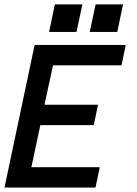

<svg xmlns="http://www.w3.org/2000/svg" viewBox="-44 -838 610 858"><path d="M382.8 0H-23.9L110.8 -637.2H518.1L499 -545.9H192.9L154.8 -370.1H394L375 -278.8H136.2L96.2 -90.8H401.9ZM480 -695.3H356.9L383.3 -818.4H505.9ZM297.9 -695.3H175.3L201.2 -818.4H324.2Z"/></svg>

Font: Anonymous Pro
Style: Bold Italic
Weight: 700
Italic angle: -12°
Monospace: yes
Designer: Mark Simonson
Version: Version 1.003